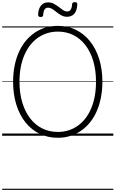

<svg xmlns="http://www.w3.org/2000/svg" viewBox="-20 -1254 1067 1774"><path d="M515 19Q422 19 346 -18Q270 -55 215.5 -123Q161 -191 131 -286.5Q101 -382 101 -499Q101 -576 114.5 -644.5Q128 -713 153.5 -770.5Q179 -828 215.5 -873Q252 -918 298 -950Q344 -982 398.5 -998.5Q453 -1015 515 -1015Q607 -1015 682 -978Q757 -941 811.5 -873Q866 -805 896 -710Q926 -615 926 -499Q926 -421 912.5 -352.5Q899 -284 873.5 -226Q848 -168 811.5 -123Q775 -78 729.5 -46.5Q684 -15 630 2Q576 19 515 19ZM515 -35Q567 -35 613 -49.5Q659 -64 698.5 -92Q738 -120 769 -160Q800 -200 822 -251.5Q844 -303 855.5 -365Q867 -427 867 -499Q867 -606 841.5 -691Q816 -776 769 -837Q722 -898 657.5 -930Q593 -962 515 -962Q463 -962 416.5 -947.5Q370 -933 330 -905Q290 -877 259 -837Q228 -797 205.5 -745.5Q183 -694 171.5 -632Q160 -570 160 -499Q160 -392 186 -306.5Q212 -221 259 -160Q306 -99 371 -67Q436 -35 515 -35ZM355 -1097Q332 -1097 332 -1118Q334 -1172 358.5 -1202Q383 -1232 423 -1232Q454 -1232 478 -1219Q502 -1206 522.5 -1190Q543 -1174 562 -1161Q581 -1148 601 -1148Q622 -1148 633.5 -1166Q645 -1184 646 -1215Q648 -1234 670 -1234Q684 -1234 689 -1229.5Q694 -1225 694 -1213Q692 -1158 667.5 -1128.5Q643 -1099 600 -1099Q571 -1099 547 -1112Q523 -1125 503 -1141.5Q483 -1158 463.5 -1170.5Q444 -1183 423 -1183Q403 -1183 392 -1166.5Q381 -1150 379 -1116Q378 -1106 372.5 -1101.5Q367 -1097 355 -1097ZM0 490H1027V500H0ZM0 -20H1027V0H0ZM0 -505H1027V-500H0ZM0 -1010H1027V-1000H0Z"/></svg>

Font: Playwrite ES Guides
Style: Regular
Weight: 400
Designer: Veronika Burian, José Scaglione
Foundry: TypeTogether
Version: Version 1.003